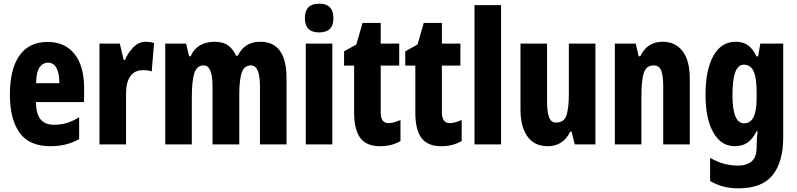

<svg xmlns="http://www.w3.org/2000/svg" viewBox="-20 -788 4348 1048"><path d="M240 -559Q335 -559 387 -493Q439 -427 439 -309V-231H176Q177 -167 201 -137Q225 -107 276 -107Q312 -107 344 -116.5Q376 -126 412 -148V-29Q346 10 255 10Q139 10 86.5 -64Q34 -138 34 -272Q34 -410 86 -484.5Q138 -559 240 -559ZM243 -446Q214 -446 196 -420.5Q178 -395 177 -334H304Q304 -389 288 -417.5Q272 -446 243 -446Z M776 -560Q786 -560 796.5 -558.5Q807 -557 821 -553L808 -398Q790 -405 761 -405Q714 -405 691 -371.5Q668 -338 668 -279V0H523V-550H634L655 -461H662Q677 -497 706.5 -528.5Q736 -560 776 -560Z M1401 -560Q1544 -560 1544 -360V0H1399V-315Q1399 -431 1350 -431Q1313 -431 1299.5 -391.5Q1286 -352 1286 -271V0H1140V-316Q1140 -431 1092 -431Q1054 -431 1040.5 -388Q1027 -345 1027 -255V0H882V-550H996L1012 -481H1021Q1036 -519 1070 -539.5Q1104 -560 1151 -560Q1199 -560 1227 -538.5Q1255 -517 1268 -484H1278Q1296 -521 1326 -540.5Q1356 -560 1401 -560Z M1722 -768Q1800 -768 1800 -689Q1800 -611 1722 -611Q1644 -611 1644 -689Q1644 -768 1722 -768ZM1794 -550V0H1649V-550Z M2100 -116Q2128 -116 2166 -133V-18Q2141 -4 2114 3Q2087 10 2055 10Q1980 10 1946.5 -35Q1913 -80 1913 -172V-430H1858V-508L1925 -545L1959 -663H2058V-550H2159V-430H2058V-175Q2058 -116 2100 -116Z M2434 -116Q2462 -116 2500 -133V-18Q2475 -4 2448 3Q2421 10 2389 10Q2314 10 2280.5 -35Q2247 -80 2247 -172V-430H2192V-508L2259 -545L2293 -663H2392V-550H2493V-430H2392V-175Q2392 -116 2434 -116Z M2715 0H2570V-760H2715Z M3230 -550V0H3117L3100 -69H3092Q3054 10 2970 10Q2897 10 2859 -43Q2821 -96 2821 -191V-550H2966V-237Q2966 -178 2977 -148.5Q2988 -119 3014 -119Q3060 -119 3072.5 -160Q3085 -201 3085 -274V-550Z M3597 -560Q3667 -560 3706 -508.5Q3745 -457 3745 -361V0H3600V-317Q3600 -373 3589.5 -402Q3579 -431 3548 -431Q3509 -431 3495 -392.5Q3481 -354 3481 -258V0H3336V-550H3450L3466 -481H3475Q3512 -560 3597 -560Z M3995 -560Q4034 -560 4060.5 -542.5Q4087 -525 4110 -480H4118L4130 -550H4255V-38Q4255 96 4197 168Q4139 240 4011 240Q3965 240 3927.5 230Q3890 220 3856 200V74Q3898 97 3934.5 106.5Q3971 116 4007 116Q4055 116 4082.5 93Q4110 70 4110 14V6Q4110 -10 4111.5 -32.5Q4113 -55 4115 -72H4110Q4088 -29 4060 -9.5Q4032 10 3990 10Q3916 10 3873.5 -65Q3831 -140 3831 -271Q3831 -407 3874 -483.5Q3917 -560 3995 -560ZM4039 -435Q3978 -435 3978 -269Q3978 -115 4041 -115Q4076 -115 4093 -148.5Q4110 -182 4110 -254V-282Q4110 -363 4093.5 -399Q4077 -435 4039 -435Z"/></svg>

Font: Noto Sans Arabic ExtCond ExtBd
Style: Regular
Weight: 800
Width: 2
Designer: Monotype Design Team, Nadine Chahine, Nizar Qandah and Khaled Hosny
Foundry: Monotype Imaging Inc.
Version: Version 2.012; ttfautohint (v1.8.4.7-5d5b)